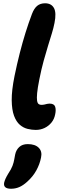

<svg xmlns="http://www.w3.org/2000/svg" viewBox="-20 -780 399 1169"><path d="M197.8 11Q174 11 148.3 4.8Q122.6 -1.4 100.9 -20Q79.2 -38.6 65.6 -74.7Q52 -110.8 51.3 -169.7Q50.6 -228.6 68.4 -317Q84 -392.8 100.5 -457.3Q117 -521.8 135.2 -580.4Q153.4 -639 174.6 -695Q188 -730 207.1 -745Q226.2 -760 254.4 -760Q292.4 -760 308.4 -731.3Q324.4 -702.6 311.8 -640.2Q306 -610 295.5 -575.9Q285 -541.8 272.5 -501.2Q260 -460.6 246.1 -410.5Q232.2 -360.4 219.6 -297Q209 -244 206.1 -213.2Q203.2 -182.4 205.8 -166.8Q208.4 -151.2 215.5 -146.4Q222.6 -141.6 230.8 -141.6Q243 -141.6 251.4 -143.7Q259.8 -145.8 266.7 -147.5Q273.6 -149.2 281.2 -149.2Q309.6 -149.2 315.8 -130.4Q322 -111.6 316 -84.2Q310.6 -54.8 293.1 -33.5Q275.6 -12.2 250.9 -0.6Q226.2 11 197.8 11ZM47.2 369.2Q-2.6 369.2 5.6 330.8Q8.4 320 13.5 308.3Q18.6 296.6 30.2 277.2Q48.6 250 56.2 229.3Q63.8 208.6 66.5 192Q69.2 175.4 72.4 160.4Q78.2 132.8 97.2 115.1Q116.2 97.4 149 97.4Q193.8 97.4 216 119.9Q238.2 142.4 229.8 179.8Q222.2 219 201.5 257Q180.8 295 145.2 326.8Q120.4 349.2 97.1 359.2Q73.8 369.2 47.2 369.2Z"/></svg>

Font: Shantell Sans Light
Style: Italic
Weight: 300
Italic angle: -11°
Designer: Stephen Nixon, Anya Danilova, Shantell Martin
Foundry: Arrow Type
Version: Version 1.008;[ac192a2d6]